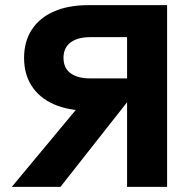

<svg xmlns="http://www.w3.org/2000/svg" viewBox="-20 -725 727 745"><path d="M473.1 0V-616.2L510.1 -580.8H329.3Q281.4 -580.8 253.9 -560.3Q226.4 -539.9 226.4 -500.4Q226.4 -460.9 253.9 -440.8Q281.4 -420.8 329.3 -420.8H530.1V-332.5H403.5V-295.8H322.9Q244 -295.8 188.2 -320.8Q132.4 -345.8 102.9 -391.6Q73.4 -437.5 73.4 -500.4Q73.4 -563.3 102.9 -609.2Q132.4 -655.1 188.2 -680Q244 -705 322.9 -705H628.4V0ZM25.8 0 340.3 -378H512.2L214.7 0Z"/></svg>

Font: TikTok Sans Light
Style: Regular
Weight: 300
Version: Version 4.000